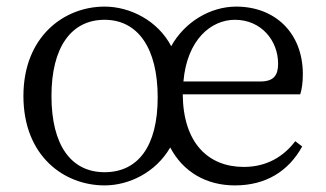

<svg xmlns="http://www.w3.org/2000/svg" viewBox="-20 -548 989 582"><path d="M536 -301C547 -428 620 -488 692 -488C772 -488 823 -425 823 -355C823 -321 811 -301 769 -301ZM297 -26C196 -26 136 -107 136 -257C136 -405 196 -488 297 -488C398 -488 458 -402 458 -253C458 -104 398 -26 297 -26ZM890 -262C895 -277 898 -298 898 -323C898 -449 813 -528 696 -528C618 -528 540 -482 499 -408C458 -486 374 -528 297 -528C174 -528 51 -437 51 -257C51 -75 174 14 297 14C371 14 452 -25 496 -101C535 -27 605 14 692 14C785 14 854 -28 896 -104L875 -120C841 -75 790 -42 719 -42C611 -42 535 -115 534 -262Z"/></svg>

Font: Source Han Serif K
Style: Regular
Weight: 400
Designer: Ryoko NISHIZUKA 西塚涼子 (kana & ideographs); Frank Grießhammer (Latin, Greek & Cyrillic); Wenlong ZHANG 张文龙 (bopomofo); San
Foundry: Adobe Systems Incorporated
Version: Version 1.001;PS 1.001;hotconv 16.6.54;makeotf.lib2.5.65590